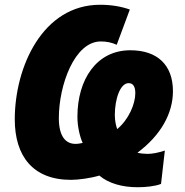

<svg xmlns="http://www.w3.org/2000/svg" viewBox="-20 -745 777 806"><path d="M558 41C591 41 632 37 656 27L672 -113C645 -104 620 -99 599 -99C588 -99 566 -101 557 -104C655 -177 706 -269 706 -362C706 -473 640 -534 527 -534C385 -534 305 -411 305 -255C305 -212 316 -169 327 -145C321 -144 310 -141 297 -141C256 -141 227 -172 227 -249C227 -388 293 -571 403 -571C427 -571 448 -567 470 -557L525 -705C488 -718 447 -725 400 -725C159 -725 42 -464 42 -244C42 -91 117 10 278 10C309 10 361 3 397 -8C436 25 493 41 558 41ZM472 -203C467 -217 462 -238 462 -262C462 -328 484 -396 520 -396C539 -396 548 -381 548 -354C548 -309 521 -244 472 -203Z"/></svg>

Font: Noto Sans UI SemiCondensed Black
Style: Italic
Weight: 900
Width: 4
Italic angle: -372°
Designer: Monotype Design Team
Foundry: Monotype Imaging Inc.
Version: Version 1.901